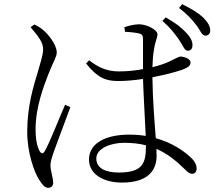

<svg xmlns="http://www.w3.org/2000/svg" viewBox="-20 -849 1040 917"><path d="M833 -662C853 -634 860 -608 875 -607C888 -606 898 -613 899 -629C901 -649 892 -669 869 -693C847 -717 818 -740 771 -766L756 -749C792 -718 814 -689 833 -662ZM916 -731C936 -706 943 -680 959 -679C973 -678 983 -686 984 -701C985 -721 975 -740 951 -765C927 -787 898 -805 850 -829L835 -811C874 -781 894 -759 916 -731ZM126 -719C163 -676 187 -646 186 -612C185 -582 172 -548 159 -500C141 -440 110 -344 110 -219C110 -121 143 -26 168 11C181 32 194 48 210 48C226 48 234 38 234 23C234 0 221 -31 221 -60C221 -77 228 -98 238 -127C251 -164 297 -285 316 -337L291 -349C268 -298 214 -159 193 -126C185 -113 177 -115 170 -126C158 -148 150 -177 150 -234C150 -339 191 -443 212 -497C237 -560 251 -578 251 -598C251 -638 207 -688 189 -703C172 -718 164 -722 144 -732ZM677 -155V-150C677 -67 659 -25 547 -25C485 -25 440 -45 440 -92C440 -141 510 -167 573 -167C612 -167 646 -163 677 -155ZM577 -697C604 -696 628 -693 646 -689C659 -685 663 -679 663 -660V-519C628 -512 588 -508 547 -508C486 -508 444 -531 406 -561L391 -546C446 -477 485 -462 545 -462C583 -462 624 -466 663 -472C666 -381 673 -271 676 -200C651 -204 625 -206 596 -206C490 -206 405 -168 405 -87C405 -17 474 23 563 23C683 23 728 -32 728 -105L727 -138C780 -115 820 -82 858 -45C873 -30 884 -19 898 -19C912 -19 919 -30 919 -46C919 -64 907 -83 888 -100C858 -127 804 -167 724 -189C718 -268 709 -376 708 -480C767 -491 818 -505 848 -515C877 -526 890 -534 890 -551C890 -568 860 -578 843 -579C834 -579 823 -571 788 -555C772 -547 744 -537 708 -528C709 -561 711 -590 716 -615C723 -660 732 -666 732 -685C732 -707 681 -733 644 -733C623 -733 594 -726 574 -719Z"/></svg>

Font: Noto Serif KR Light
Style: Regular
Weight: 300
Designer: Ryoko NISHIZUKA 西塚涼子 (kana & ideographs); Frank Grießhammer (Latin, Greek & Cyrillic); Wenlong ZHANG 张文龙 (bopomofo); San
Foundry: Adobe
Version: Version 2.001;hotconv 1.1.0;makeotfexe 2.6.0